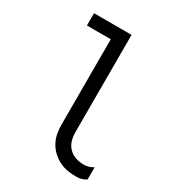

<svg xmlns="http://www.w3.org/2000/svg" viewBox="-180 -838 859 948"><g transform="rotate(30 250.0 -363.5)"><path d="M404 8Q378 8 353 4Q328 0 305 -11.5Q282 -23 263 -41Q244 -59 232 -81.5Q220 -104 215.5 -129Q211 -154 211 -180V-665H75V-735H289V-180Q289 -157 295.5 -134Q302 -111 318.5 -94Q335 -77 357.5 -69.5Q380 -62 404 -62Q418 -62 432 -66Q446 -70 458 -78V-8Q446 0 432 4Q418 8 404 8Z"/></g></svg>

Font: Iosevka
Style: Regular
Weight: 400
Monospace: yes
Designer: Belleve Invis
Foundry: Belleve Invis
Version: Version 33.2.3; ttfautohint (v1.8.4)